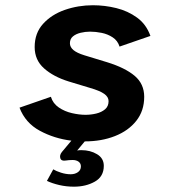

<svg xmlns="http://www.w3.org/2000/svg" viewBox="-20 -530 672 736"><path d="M263.3 185.6Q234.2 185.6 207.1 179.3Q179.9 172.9 159.9 163.4L184.2 119.1Q194.8 125.8 213.8 131.9Q232.8 138 251.1 138Q267.1 138 278.6 130Q290.1 122 290.1 107.6Q290.1 96.3 281.3 89.8Q272.4 83.3 258.3 83.3Q250.7 83.3 244.3 83.9Q237.9 84.5 232.9 85.3Q215.2 88.4 211.3 76.8Q207.5 65.1 217.1 52.8L253.6 9.2Q188.1 1.2 132.6 -28.8Q77.1 -58.8 54.8 -117.3L175.1 -159Q182.8 -133.4 205.4 -118Q227.9 -102.7 255.9 -96.3Q283.9 -89.9 307.8 -89.9Q328.8 -89.9 349.1 -94.8Q369.3 -99.7 382.8 -111.1Q396.2 -122.5 396.2 -142.3Q396.2 -158.4 379.5 -170.2Q362.9 -182.1 325.4 -192.9L242.8 -217.9Q184.9 -235.9 148.9 -267.9Q112.9 -299.8 112.9 -349.7Q112.9 -403.1 145.1 -438.6Q177.3 -474.2 228.5 -492.1Q279.7 -509.9 336.3 -509.9Q381.4 -509.9 425.8 -499Q470.2 -488.1 505.4 -462.5Q540.7 -436.9 556.6 -392.3L438.3 -351.4Q431.1 -374.3 412.1 -386.7Q393.2 -399.2 369.8 -404Q346.5 -408.7 325.6 -408.7Q306.7 -408.7 288.8 -404.3Q270.9 -399.9 259.5 -390.4Q248 -380.9 248 -364.1Q248 -349.5 261.5 -338.1Q275 -326.8 303.3 -318.1L390.6 -291.5Q459.3 -270.3 496.1 -239.4Q532.8 -208.4 532.8 -158.9Q532.8 -105.2 502.5 -66.9Q472.1 -28.5 420.5 -8.3Q369 12 305 12L275.8 47Q280 45.8 284.4 45.7Q288.7 45.6 292.1 45.6Q326.2 45.6 352 61.1Q377.9 76.6 377.9 105.6Q377.9 146.9 343.6 166.2Q309.3 185.6 263.3 185.6Z"/></svg>

Font: Atkinson Hyperlegible Mono ExtraLight
Style: Italic
Weight: 200
Italic angle: -12°
Monospace: yes
Designer: Elliott Scott, Megan Eiswerth, Linus Boman, Theodore Petrosky, Letters from Sweden
Foundry: Applied Design Works, Letters from Sweden
Version: Version 2.001